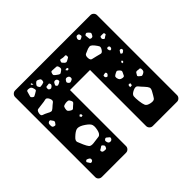

<svg xmlns="http://www.w3.org/2000/svg" viewBox="-163 -899 1097 1097"><g transform="rotate(-45 386.0 -350.0)"><path d="M82 0Q71 0 63 -7.5Q55 -15 55 -27V-673Q55 -684 63 -692Q71 -700 82 -700H690Q701 -700 709 -692Q717 -684 717 -673V-27Q717 -16 709 -8Q701 0 690 0H494Q483 0 475 -8Q467 -16 467 -27V-480H305V-27Q305 -16 297 -8Q289 0 278 0ZM570 -657Q569 -664 567 -667.5Q565 -671 559 -672Q552 -673 549 -670.5Q546 -668 543 -662Q538 -652 545 -644Q550 -640 553 -641.5Q556 -643 561 -645Q566 -648 568.5 -650Q571 -652 570 -657ZM175 -665 169 -661 172 -654 181 -651ZM166 -628Q163 -641 158 -646Q153 -651 140 -652Q128 -653 126.5 -645Q125 -637 121 -626Q118 -618 117.5 -613.5Q117 -609 124 -603Q131 -597 135.5 -598.5Q140 -600 148 -605Q157 -611 163 -614Q169 -617 166 -628ZM218 -649Q210 -653 206 -651.5Q202 -650 196 -644Q190 -637 188 -632.5Q186 -628 191 -620Q195 -612 200 -612.5Q205 -613 214 -614Q222 -616 226.5 -618Q231 -620 232 -629Q233 -638 230 -641.5Q227 -645 218 -649ZM613 -636Q608 -641 604.5 -643.5Q601 -646 595 -643Q588 -640 588 -635.5Q588 -631 589 -624Q590 -616 590.5 -610.5Q591 -605 599 -603Q608 -602 611.5 -605.5Q615 -609 619 -618Q622 -624 620 -627.5Q618 -631 613 -636ZM431 -631Q429 -640 423 -639Q417 -638 408 -639Q399 -640 393.5 -642Q388 -644 384 -636Q380 -627 383 -623Q386 -619 393 -612Q399 -607 403 -607Q407 -607 414 -611Q423 -616 427.5 -618.5Q432 -621 431 -631ZM354 -619Q351 -628 345 -629Q339 -630 329 -630Q318 -630 310.5 -631Q303 -632 300 -621Q296 -610 300.5 -605Q305 -600 315 -593Q324 -586 329.5 -585Q335 -584 343 -591Q353 -597 355 -602.5Q357 -608 354 -619ZM250 -586Q247 -592 243.5 -591Q240 -590 234 -590Q228 -589 225 -589Q222 -589 220 -583Q219 -576 219.5 -572.5Q220 -569 226 -565Q232 -562 235.5 -563Q239 -564 245 -569Q254 -577 250 -586ZM387 -577 378 -582 367 -579 374 -569H382ZM298 -566Q296 -577 285 -579Q275 -580 270 -571Q266 -564 264.5 -560Q263 -556 268 -551Q273 -546 277 -547.5Q281 -549 288 -552Q294 -555 296.5 -557.5Q299 -560 298 -566ZM585 -560Q575 -572 567.5 -575.5Q560 -579 545 -574Q527 -567 516.5 -562Q506 -557 507 -537Q508 -518 519.5 -516Q531 -514 549 -509Q566 -504 576 -502Q586 -500 595 -514Q605 -529 600.5 -537.5Q596 -546 585 -560ZM657 -574Q651 -574 647.5 -574Q644 -574 642 -568Q638 -557 647 -550Q652 -546 655 -548Q658 -550 663 -554Q669 -558 672.5 -559.5Q676 -561 674 -568Q672 -574 668 -574Q664 -574 657 -574ZM359 -528Q358 -540 345 -543Q334 -546 328 -536Q323 -529 322.5 -525.5Q322 -522 327 -516Q332 -510 336 -509.5Q340 -509 347 -512Q354 -515 356.5 -517.5Q359 -520 359 -528ZM188 -526Q179 -545 166.5 -541.5Q154 -538 133 -536Q113 -533 101.5 -532Q90 -531 86 -512Q82 -493 94 -489.5Q106 -486 123 -477Q135 -470 142.5 -469Q150 -468 160 -477Q175 -491 186 -499Q197 -507 188 -526ZM639 -498Q632 -503 625 -499Q622 -496 622 -493.5Q622 -491 623 -487Q625 -482 626 -479.5Q627 -477 631 -477Q638 -477 641 -485Q644 -493 639 -498ZM266 -431Q261 -442 255 -444Q249 -446 237 -445Q225 -443 219 -440Q213 -437 211 -425Q208 -412 211.5 -406Q215 -400 226 -394Q236 -388 241 -392Q246 -396 254 -404Q263 -411 267 -416Q271 -421 266 -431ZM681 -435Q679 -441 671 -441Q665 -441 663 -435Q660 -429 657.5 -426Q655 -423 660 -419Q665 -415 668.5 -417Q672 -419 677 -423Q683 -427 681 -435ZM112 -425Q107 -432 104.5 -436Q102 -440 94 -438Q86 -434 84.5 -429.5Q83 -425 83 -416Q83 -407 85.5 -403Q88 -399 97 -397Q104 -395 106.5 -399Q109 -403 114 -409Q119 -417 112 -425ZM521 -403Q519 -407 516.5 -407Q514 -407 509 -406Q504 -405 501 -404Q498 -403 498 -398Q497 -388 506 -384Q511 -382 513 -384Q515 -386 519 -390Q525 -398 521 -403ZM631 -391 625 -386 624 -377H633L637 -384ZM585 -358Q578 -365 573.5 -367Q569 -369 560 -364Q550 -359 545 -354.5Q540 -350 542 -339Q545 -327 550 -322.5Q555 -318 567 -316Q578 -315 580.5 -320.5Q583 -326 588 -336Q592 -343 591.5 -347.5Q591 -352 585 -358ZM253 -337 245 -342 237 -335 242 -325 253 -326ZM214 -285Q189 -299 174 -294.5Q159 -290 138 -270Q120 -254 124.5 -241Q129 -228 139 -206Q148 -186 155.5 -177Q163 -168 185 -170Q214 -173 231 -176Q248 -179 254 -208Q261 -240 251.5 -254Q242 -268 214 -285ZM679 -277Q677 -286 671 -285.5Q665 -285 655 -287Q645 -288 641 -279Q637 -272 634.5 -268Q632 -264 638 -258Q646 -251 650.5 -248Q655 -245 665 -250Q675 -255 677.5 -260.5Q680 -266 679 -277ZM577 -262 567 -267 560 -260V-248L574 -249ZM620 -191Q603 -209 594 -220.5Q585 -232 563 -222Q539 -211 537.5 -197Q536 -183 539 -157Q542 -132 547.5 -119Q553 -106 578 -101Q602 -96 610 -107.5Q618 -119 630 -141Q640 -158 636.5 -167.5Q633 -177 620 -191ZM267 -135Q262 -140 258.5 -142Q255 -144 249 -140Q243 -136 242.5 -132Q242 -128 244 -121Q247 -109 258 -108Q271 -107 276 -119Q278 -125 275.5 -128Q273 -131 267 -135ZM103 -127Q97 -130 93 -131.5Q89 -133 84 -128Q79 -123 82 -119.5Q85 -116 88 -110Q91 -105 93 -102.5Q95 -100 101 -101Q111 -103 112 -113Q113 -122 103 -127ZM213 -125Q207 -130 204 -127Q201 -124 195 -121Q189 -117 185.5 -115.5Q182 -114 183 -107Q185 -101 188 -99Q191 -97 198 -96Q206 -95 210.5 -95.5Q215 -96 218 -103Q222 -111 220.5 -115Q219 -119 213 -125Z"/></g></svg>

Font: Rubik Moonrocks
Style: Regular
Weight: 400
Designer: Hubert and Fischer, NaN
Foundry: Hubert and Fischer, NaN
Version: Version 2.200